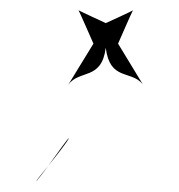

<svg xmlns="http://www.w3.org/2000/svg" viewBox="-20 -357 348 374"><path d="M50 -3C50 -3 61 -16 74 -34C62 -19 51 -6 50 -3ZM74 -34C91 -55 111 -81 114 -87C115 -92 93 -60 74 -34ZM113 -192C135 -222 178 -200 186 -264C194 -199 235 -221 258 -193L210 -272C210 -272 237 -334 239 -337C237 -335 186 -312 186 -312C186 -312 134 -336 133 -337C134 -336 162 -272 162 -272Z"/></svg>

Font: Getaway
Style: Regular
Weight: 400
Version: Version 0.1